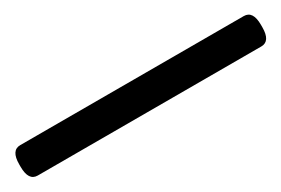

<svg xmlns="http://www.w3.org/2000/svg" viewBox="-28 -143 697 476"><g transform="rotate(-30 321.0 94.5)"><path d="M1 138Q-25 138 -25 98V91Q-25 51 1 51H641Q667 51 667 91V98Q667 138 641 138Z"/></g></svg>

Font: Asap Expanded SemiBold
Style: Regular
Weight: 600
Width: 7
Designer: Pablo Cosgaya
Foundry: Omnibus-Type
Version: Version 3.001; ttfautohint (v1.8.4.7-5d5b)